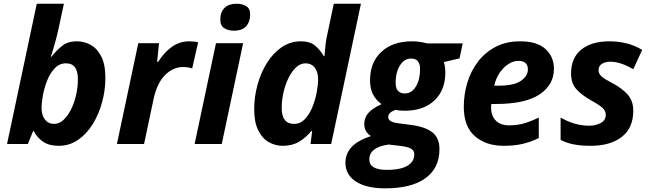

<svg xmlns="http://www.w3.org/2000/svg" viewBox="-20 -780 3519 1040"><path d="M297.9 9.8Q246.1 9.8 213.6 -12.2Q181.2 -34.2 163.1 -69.8H159.2L130.9 0H18.1L179.2 -759.8H326.2L295.9 -619.1Q291.5 -599.1 284.7 -572.5Q277.8 -545.9 270 -519.3Q262.2 -492.7 254.9 -473.1H258.8Q285.2 -506.3 315.9 -531.2Q346.7 -556.2 397 -556.2Q436.5 -556.2 471.7 -536.6Q506.8 -517.1 528.8 -473.6Q550.8 -430.2 550.8 -357.9Q550.8 -291.5 533 -226.1Q515.1 -160.6 482.2 -107.4Q449.2 -54.2 402.6 -22.2Q356 9.8 297.9 9.8ZM272.9 -108.9Q300.3 -108.9 323.5 -130.1Q346.7 -151.4 364.5 -186.8Q382.3 -222.2 392.1 -265.1Q401.9 -308.1 401.9 -351.1Q401.9 -437 337.9 -437Q302.2 -437 277.1 -410.9Q252 -384.8 236.1 -345.2Q220.2 -305.7 212.6 -264.9Q205.1 -224.1 205.1 -194.8Q205.1 -156.2 223.4 -132.6Q241.7 -108.9 272.9 -108.9Z M613.3 0 729 -545.9H841.3L831.1 -444.8H836.4Q869.6 -497.1 911.4 -526.6Q953.1 -556.2 1006.3 -556.2Q1018.1 -556.2 1031.5 -554.7Q1044.9 -553.2 1053.2 -550.8L1021 -409.2Q1013.2 -412.1 1000.2 -414.6Q987.3 -417 972.2 -417Q917.5 -417 874 -373.5Q830.6 -330.1 812 -244.1L760.3 0Z M1247.1 -613.8Q1215.8 -613.8 1194.6 -627.4Q1173.3 -641.1 1173.3 -673.8Q1173.3 -715.8 1196.8 -737.8Q1220.2 -759.8 1262.2 -759.8Q1291.5 -759.8 1313.2 -747.1Q1335 -734.4 1335 -701.2Q1335 -662.1 1313.5 -637.9Q1292 -613.8 1247.1 -613.8ZM1034.2 0 1149.9 -545.9H1296.9L1181.2 0Z M1511.2 9.8Q1471.7 9.8 1436.5 -9.8Q1401.4 -29.3 1379.2 -73Q1356.9 -116.7 1356.9 -189Q1356.9 -255.4 1374.8 -320.6Q1392.6 -385.7 1425.8 -439Q1459 -492.2 1505.6 -524.2Q1552.2 -556.2 1609.9 -556.2Q1658.7 -556.2 1686.5 -533Q1714.4 -509.8 1733.9 -476.1H1737.8Q1737.8 -479 1739.3 -497.6Q1740.7 -516.1 1743.7 -540.3Q1746.6 -564.5 1751 -585L1788.1 -759.8H1935.1L1773.9 0H1662.1L1670.9 -70.8H1667Q1637.7 -35.2 1600.6 -12.7Q1563.5 9.8 1511.2 9.8ZM1572.8 -108.9Q1607.4 -108.9 1632.1 -135.3Q1656.7 -161.6 1672.6 -201.2Q1688.5 -240.7 1695.8 -281.5Q1703.1 -322.3 1703.1 -351.1Q1703.1 -390.1 1684.8 -413.6Q1666.5 -437 1634.8 -437Q1607.9 -437 1584.5 -415.8Q1561 -394.5 1543.5 -359.1Q1525.9 -323.7 1515.9 -281Q1505.9 -238.3 1505.9 -194.8Q1505.9 -108.9 1572.8 -108.9Z M2066.4 240.2Q1964.8 240.2 1908 203.4Q1851.1 166.5 1851.1 102.1Q1851.1 52.2 1884.5 16.4Q1918 -19.5 1989.3 -43Q1953.1 -65.9 1953.1 -107.9Q1953.1 -142.6 1974.9 -167.7Q1996.6 -192.9 2046.4 -215.8Q2014.6 -239.7 1999.5 -270.5Q1984.4 -301.3 1984.4 -345.2Q1984.4 -439.5 2042 -495.6Q2103.5 -556.2 2212.4 -556.2Q2252.4 -556.2 2293.5 -544.9H2486.3L2469.2 -463.9L2384.3 -443.8Q2392.1 -418.9 2392.1 -386.2Q2392.1 -294.4 2336.4 -238.8Q2276.9 -180.2 2172.4 -180.2Q2143.1 -180.2 2124 -185.1Q2083 -171.9 2083 -147Q2083 -135.7 2090.3 -128.4Q2102.5 -116.2 2141.1 -111.8L2208 -103Q2287.6 -92.3 2324 -61.5Q2360.4 -30.8 2360.4 27.8Q2360.4 133.8 2279.3 189Q2204.1 240.2 2066.4 240.2ZM2173.3 -273.9Q2210 -273.9 2232.7 -311.3Q2255.4 -348.6 2255.4 -405.8Q2255.4 -436.5 2241.2 -450.7Q2229.5 -462.9 2207 -462.9Q2169.4 -462.9 2146.2 -425.3Q2123 -387.7 2123 -332Q2123 -314.9 2127.4 -302.2Q2138.2 -273.9 2173.3 -273.9ZM2075.2 140.1Q2156.7 140.1 2193.8 113.3Q2224.1 91.8 2224.1 56.2Q2224.1 41.5 2215.3 32.7Q2206.1 22.9 2190.2 18.3Q2174.3 13.7 2151.9 10.7L2085.4 2.9Q1980.5 17.1 1980.5 84Q1980.5 140.1 2075.2 140.1Z M2708 9.8Q2612.3 9.8 2552.2 -42.5Q2492.2 -94.7 2492.2 -201.2Q2492.2 -269.5 2511.7 -333.3Q2531.2 -397 2570.1 -447.3Q2608.9 -497.6 2665.8 -526.9Q2722.7 -556.2 2797.4 -556.2Q2889.2 -556.2 2934.8 -514.4Q2980.5 -472.7 2980.5 -407.2Q2980.5 -320.8 2902.8 -268.8Q2825.2 -216.8 2666 -216.8H2641.1Q2640.6 -210.9 2640.4 -206.5Q2640.1 -202.1 2640.1 -196.8Q2640.1 -152.8 2665.5 -127Q2690.9 -101.1 2737.3 -101.1Q2780.3 -101.1 2815.4 -110.8Q2850.6 -120.6 2898.4 -143.1V-32.2Q2855.5 -11.2 2811 -0.7Q2766.6 9.8 2708 9.8ZM2657.2 -315.9H2679.2Q2764.2 -315.9 2801.8 -342.3Q2839.4 -368.7 2839.4 -403.8Q2839.4 -450.2 2788.1 -450.2Q2760.7 -450.2 2733.9 -433.1Q2707 -416 2686.5 -385.7Q2666 -355.5 2657.2 -315.9Z M3180.2 9.8Q3127.9 9.8 3089.1 2.4Q3050.3 -4.9 3016.6 -22V-143.1Q3053.2 -122.1 3092 -110.6Q3130.9 -99.1 3172.4 -99.1Q3207 -99.1 3234.1 -113.8Q3261.2 -128.4 3261.2 -158.2Q3261.2 -178.2 3245.6 -193.8Q3230 -209.5 3179.2 -237.8Q3128.4 -266.6 3100.8 -298.3Q3073.2 -330.1 3073.2 -381.8Q3073.2 -466.8 3128.7 -511.5Q3184.1 -556.2 3281.2 -556.2Q3328.6 -556.2 3372.6 -545.4Q3416.5 -534.7 3458.5 -509.8L3410.2 -404.8Q3381.3 -422.4 3348.9 -434.1Q3316.4 -445.8 3284.2 -445.8Q3260.3 -445.8 3241.2 -434.6Q3222.2 -423.3 3222.2 -399.9Q3222.2 -380.4 3238.3 -366Q3254.4 -351.6 3296.4 -330.1Q3345.7 -304.7 3377.9 -270Q3410.2 -235.4 3410.2 -180.2Q3410.2 -86.4 3347.7 -38.3Q3285.2 9.8 3180.2 9.8Z"/></svg>

Font: Open Sans
Style: Bold Italic
Weight: 700
Italic angle: -12°
Designer: Monotype Design Team
Foundry: Monotype Imaging Inc.
Version: Version 3.003; ttfautohint (v1.8.4)